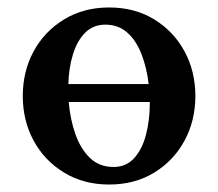

<svg xmlns="http://www.w3.org/2000/svg" viewBox="-20 -484 584 514"><path d="M272 10Q204 10 151.5 -22Q99 -54 70 -107.5Q41 -161 41 -227Q41 -293 70 -346.5Q99 -400 151.5 -432Q204 -464 272 -464Q341 -464 393 -432Q445 -400 474 -346.5Q503 -293 503 -227Q503 -161 474 -107.5Q445 -54 393 -22Q341 10 272 10ZM262 -418Q229 -418 207.5 -396Q186 -374 175 -337.5Q164 -301 163 -259H378Q373 -302 359 -338.5Q345 -375 321 -396.5Q297 -418 262 -418ZM284 -37Q318 -37 339.5 -61Q361 -85 371 -124Q381 -163 381 -207Q381 -207 381 -207.5Q381 -208 381 -211H164Q168 -164 182 -124.5Q196 -85 221 -61Q246 -37 284 -37Z"/></svg>

Font: Spectral SemiBold
Style: Regular
Weight: 600
Designer: Jean-Baptiste Levee
Foundry: Production Type
Version: Version 2.001